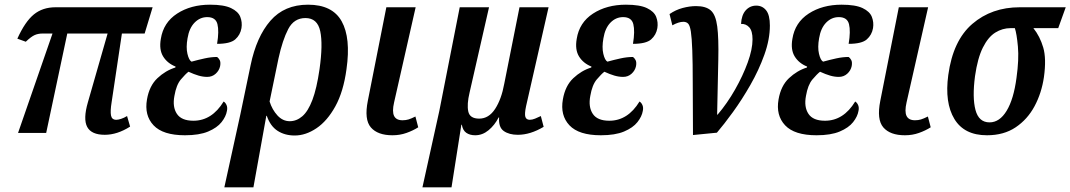

<svg xmlns="http://www.w3.org/2000/svg" viewBox="-20 -567 4566 819"><path d="M57 0 204 -424H162Q142 -424 127 -417Q112 -410 90 -389L54 -402Q87 -475 124.5 -505.5Q162 -536 217 -536H631L597 -424H500L456 -130Q450 -93 453.5 -74.5Q457 -56 476 -56Q484 -56 496.5 -60Q509 -64 522 -72L535 -27Q480 8 427 8Q370 8 352 -25.5Q334 -59 355 -131L439 -424H267L177 0Z M769 10Q675 10 635 -32.5Q595 -75 607 -143Q617 -201 651.5 -233.5Q686 -266 728 -279L729 -283Q694 -297 676 -326Q658 -355 666 -401Q677 -471 735.5 -509Q794 -547 876 -547Q935 -547 965.5 -532.5Q996 -518 1005 -495Q1014 -472 1010 -447Q1005 -418 983.5 -399Q962 -380 906 -380Q915 -434 907.5 -464Q900 -494 864 -494Q833 -494 810 -470.5Q787 -447 780 -404Q773 -365 779.5 -337.5Q786 -310 797 -304Q826 -312 853.5 -318Q881 -324 906 -324Q912 -320 917 -311Q922 -302 919 -285Q915 -266 900 -252.5Q885 -239 864 -239Q846 -239 827 -244.5Q808 -250 784 -261Q771 -251 751.5 -228Q732 -205 724 -158Q715 -111 734.5 -81.5Q754 -52 805 -52Q884 -52 934 -134Q942 -129 946.5 -118.5Q951 -108 948 -94Q944 -70 925 -46Q906 -22 868 -6Q830 10 769 10Z M1049 -289Q1074 -410 1133.5 -478.5Q1193 -547 1294 -547Q1398 -547 1437.5 -476Q1477 -405 1458 -272Q1445 -176 1410.5 -113.5Q1376 -51 1330 -20Q1284 11 1237 11Q1195 11 1164 -9Q1133 -29 1118 -73H1116L1061 232H937L1005 -78ZM1216 -50Q1245 -50 1269.5 -71Q1294 -92 1312.5 -140.5Q1331 -189 1343 -272Q1358 -378 1346 -434Q1334 -490 1283 -490Q1234 -490 1209.5 -443Q1185 -396 1168 -318L1130 -134Q1141 -99 1163.5 -74.5Q1186 -50 1216 -50Z M1654 10Q1591 10 1562 -23.5Q1533 -57 1549 -137L1628 -536H1753L1661 -130Q1652 -91 1661 -72.5Q1670 -54 1697 -54Q1711 -54 1722.5 -57.5Q1734 -61 1752 -70L1764 -24Q1742 -10 1714 0Q1686 10 1654 10Z M1782 232 1854 -94 1941 -536H2066L1983 -172Q1971 -122 1977.5 -91.5Q1984 -61 2024 -61Q2065 -61 2092 -102.5Q2119 -144 2131 -210L2196 -536H2320L2224 -114Q2217 -81 2221 -68.5Q2225 -56 2240 -56Q2250 -56 2262.5 -61Q2275 -66 2287 -72L2299 -26Q2242 8 2189 8Q2152 8 2129 -8Q2106 -24 2109 -66H2107Q2090 -33 2064 -11.5Q2038 10 2007 10Q1984 10 1969 -0.5Q1954 -11 1950 -35H1948L1906 232Z M2543 10Q2449 10 2409 -32.5Q2369 -75 2381 -143Q2391 -201 2425.5 -233.5Q2460 -266 2502 -279L2503 -283Q2468 -297 2450 -326Q2432 -355 2440 -401Q2451 -471 2509.5 -509Q2568 -547 2650 -547Q2709 -547 2739.5 -532.5Q2770 -518 2779 -495Q2788 -472 2784 -447Q2779 -418 2757.5 -399Q2736 -380 2680 -380Q2689 -434 2681.5 -464Q2674 -494 2638 -494Q2607 -494 2584 -470.5Q2561 -447 2554 -404Q2547 -365 2553.5 -337.5Q2560 -310 2571 -304Q2600 -312 2627.5 -318Q2655 -324 2680 -324Q2686 -320 2691 -311Q2696 -302 2693 -285Q2689 -266 2674 -252.5Q2659 -239 2638 -239Q2620 -239 2601 -244.5Q2582 -250 2558 -261Q2545 -251 2525.5 -228Q2506 -205 2498 -158Q2489 -111 2508.5 -81.5Q2528 -52 2579 -52Q2658 -52 2708 -134Q2716 -129 2720.5 -118.5Q2725 -108 2722 -94Q2718 -70 2699 -46Q2680 -22 2642 -6Q2604 10 2543 10Z M2836 -507Q2862 -525 2892 -533Q2922 -541 2949 -541Q2991 -541 3012 -522.5Q3033 -504 3039.5 -454Q3046 -404 3044 -313Q3042 -222 3039 -78H3041Q3082 -126 3115.5 -185Q3149 -244 3169.5 -300.5Q3190 -357 3190 -399Q3190 -435 3176 -450.5Q3162 -466 3141 -465Q3143 -503 3161 -523Q3179 -543 3206 -543Q3232 -543 3248 -523Q3264 -503 3264 -458Q3264 -399 3240.5 -333.5Q3217 -268 3181 -205Q3145 -142 3106.5 -89Q3068 -36 3038 -1L2936 9Q2935 -124 2935 -212Q2935 -300 2933 -353Q2931 -406 2927 -432Q2923 -458 2915.5 -466Q2908 -474 2895 -474Q2875 -474 2848 -459Z M3463 10Q3369 10 3329 -32.5Q3289 -75 3301 -143Q3311 -201 3345.5 -233.5Q3380 -266 3422 -279L3423 -283Q3388 -297 3370 -326Q3352 -355 3360 -401Q3371 -471 3429.5 -509Q3488 -547 3570 -547Q3629 -547 3659.5 -532.5Q3690 -518 3699 -495Q3708 -472 3704 -447Q3699 -418 3677.5 -399Q3656 -380 3600 -380Q3609 -434 3601.5 -464Q3594 -494 3558 -494Q3527 -494 3504 -470.5Q3481 -447 3474 -404Q3467 -365 3473.5 -337.5Q3480 -310 3491 -304Q3520 -312 3547.5 -318Q3575 -324 3600 -324Q3606 -320 3611 -311Q3616 -302 3613 -285Q3609 -266 3594 -252.5Q3579 -239 3558 -239Q3540 -239 3521 -244.5Q3502 -250 3478 -261Q3465 -251 3445.5 -228Q3426 -205 3418 -158Q3409 -111 3428.5 -81.5Q3448 -52 3499 -52Q3578 -52 3628 -134Q3636 -129 3640.5 -118.5Q3645 -108 3642 -94Q3638 -70 3619 -46Q3600 -22 3562 -6Q3524 10 3463 10Z M3840 10Q3777 10 3748 -23.5Q3719 -57 3735 -137L3814 -536H3939L3847 -130Q3838 -91 3847 -72.5Q3856 -54 3883 -54Q3897 -54 3908.5 -57.5Q3920 -61 3938 -70L3950 -24Q3928 -10 3900 0Q3872 10 3840 10Z M4190 10Q4093 10 4051 -59.5Q4009 -129 4025 -247Q4045 -394 4127.5 -465Q4210 -536 4330 -536H4526L4494 -447H4388Q4416 -412 4430 -364.5Q4444 -317 4433 -238Q4423 -170 4393 -114Q4363 -58 4312.5 -24Q4262 10 4190 10ZM4201 -45Q4244 -45 4274 -94.5Q4304 -144 4316 -235Q4327 -314 4322 -368.5Q4317 -423 4309 -447H4291Q4256 -447 4225.5 -428Q4195 -409 4172.5 -364Q4150 -319 4139 -242Q4127 -151 4141 -98Q4155 -45 4201 -45Z"/></svg>

Font: Noto Serif ExtraCondensed SemiBold
Style: Italic
Weight: 600
Width: 2
Italic angle: -12°
Designer: Monotype Design Team
Foundry: Monotype Imaging Inc.
Version: Version 2.013